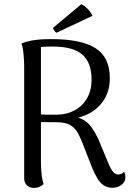

<svg xmlns="http://www.w3.org/2000/svg" viewBox="-20 -894 639 925"><path d="M143.6 11.2Q123.1 11.2 110 -0.8Q97 -12.8 96.5 -33.4V-577.4Q96.5 -587.5 95.5 -607Q94.5 -626.6 91.9 -648.2Q89.2 -669.8 83.5 -684.2Q99.3 -692.2 133.2 -698.9Q167.1 -705.5 229.8 -705.5Q371.2 -705.5 440.1 -661.9Q509.1 -618.2 509.1 -517Q509.1 -459.5 483 -416.4Q456.9 -373.4 411 -348.3Q365 -323.3 304.6 -318.9L310.7 -332.5Q352.5 -333 378.5 -318.5Q404.6 -304 421.6 -279.8Q438.6 -255.5 452.5 -226.5L502.1 -107.6Q514.4 -78.1 525.2 -65.9Q536 -53.7 548.8 -53.2Q553.8 -53.2 562.5 -55.8Q571.2 -58.3 577.7 -66.1Q581.6 -58.8 582.8 -52.6Q584.1 -46.3 584.1 -40.5Q584.1 -23.1 573.6 -11.5Q563.1 0.2 549.2 5.5Q535.3 10.8 523.6 10.8Q497.8 10.8 479.9 -1Q461.9 -12.8 448.7 -35.2Q435.5 -57.6 423 -87.9L376.7 -206.5Q366.7 -231.5 354.7 -254Q342.6 -276.6 319.1 -290.9Q295.5 -305.2 251.3 -305.2L166.5 -305.7L157.7 -343.3Q177.5 -342.3 201 -341.6Q224.5 -340.9 254.5 -341.4Q303.2 -342.3 340.7 -363Q378.2 -383.6 399.7 -421.4Q421.2 -459.2 421.2 -510.2Q421.2 -591.2 377.2 -630.5Q333.2 -669.8 233.7 -669.8Q214.2 -669.8 200.2 -669.3Q186.2 -668.8 177.2 -667.2V-110.5Q177.2 -101 178.2 -81.6Q179.2 -62.2 182.1 -42.1Q185 -21.9 190.2 -7.4Q184.5 -2.1 172.6 4.6Q160.8 11.2 143.6 11.2ZM425.2 -817.8 252.2 -736.2Q246.8 -738.7 241.2 -747.2Q235.5 -755.8 235.5 -759.8L371.8 -873.8Q381.6 -869.9 392.3 -860.8Q402.9 -851.7 411.8 -840.4Q420.8 -829.1 425.2 -817.8Z"/></svg>

Font: Arima Thin
Style: Regular
Weight: 100
Designer: Joana Correia and Natanael Gama
Foundry: NDISCOVER
Version: Version 1.101;gftools[0.9.23]